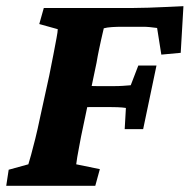

<svg xmlns="http://www.w3.org/2000/svg" viewBox="-26 -599 611 619"><path d="M-5.9 0 2 -51.8 65.4 -69.3Q68.4 -78.1 74.2 -99.6Q80.1 -121.1 87.9 -152.3Q95.7 -183.6 103.5 -221.7L132.8 -355.5Q140.6 -394.5 146.5 -424.8Q152.3 -455.1 156.2 -476.1Q160.2 -497.1 160.2 -504.9L100.6 -521.5L115.2 -573.2H399.4Q421.9 -573.2 452.6 -574.2Q483.4 -575.2 514.2 -576.7Q544.9 -578.1 565.4 -579.1L556.6 -428.7L494.1 -422.9L480.5 -508.8Q466.8 -510.7 456.1 -511.7Q445.3 -512.7 434.6 -512.7H368.2Q350.6 -512.7 335 -511.7Q319.3 -510.7 308.6 -507.8Q307.6 -502.9 305.2 -493.2Q302.7 -483.4 299.8 -469.7Q296.9 -456.1 293 -438Q289.1 -419.9 285.2 -396.5L235.4 -159.2Q232.4 -142.6 229 -125Q225.6 -107.4 223.1 -92.8Q220.7 -78.1 219.7 -69.3L295.9 -53.7L281.2 0ZM376 -182.6 379.9 -251Q368.2 -252.9 352.1 -253.4Q335.9 -253.9 323.2 -253.9H275.4Q255.9 -253.9 240.2 -252.9Q224.6 -252 214.8 -251L232.4 -325.2Q241.2 -324.2 256.3 -322.8Q271.5 -321.3 290 -321.3H337.9Q357.4 -321.3 371.1 -322.3Q384.8 -323.2 395.5 -324.2L419.9 -387.7H478.5L435.5 -182.6Z"/></svg>

Font: Crimson Pro ExtraBold
Style: Italic
Weight: 800
Italic angle: -12°
Designer: Jacques Le Bailly
Foundry: Baron von Fonthausen
Version: Version 1.003